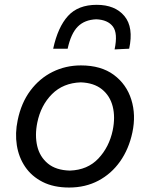

<svg xmlns="http://www.w3.org/2000/svg" viewBox="-20 -786 638 816"><path d="M274 11Q208 11 161.2 -12.8Q114.5 -36.5 87 -77Q59.5 -117.5 51.5 -168.8Q43.5 -220 55 -274.5Q70 -348.5 109 -400.8Q148 -453 203.5 -480.5Q259 -508 324 -508Q409.5 -508 463.8 -467.8Q518 -427.5 538.2 -362.2Q558.5 -297 542.5 -222.5Q527.5 -152.5 490.5 -100Q453.5 -47.5 398.2 -18.2Q343 11 274 11ZM277 -61Q352 -63.5 398 -112.2Q444 -161 459 -232Q470.5 -288 459 -333.5Q447.5 -379 413.2 -406.5Q379 -434 323.5 -436Q248.5 -433.5 201 -386Q153.5 -338.5 138.5 -265Q127.5 -211 138.2 -165.2Q149 -119.5 183.5 -91Q218 -62.5 277 -61ZM467 -576Q481.5 -644.5 459.8 -673.2Q438 -702 389 -704Q339.5 -702 310.5 -672.8Q281.5 -643.5 267.5 -579H206Q226 -671 269 -718.2Q312 -765.5 391 -765.5Q469 -765.5 508.8 -717.8Q548.5 -670 529 -579Z"/></svg>

Font: Commissioner Flair
Style: Italic
Weight: 400
Italic angle: -12°
Designer: Kostas Bartsokas
Foundry: Kostas Bartsokas
Version: Version 1.000; ttfautohint (v1.8.3)